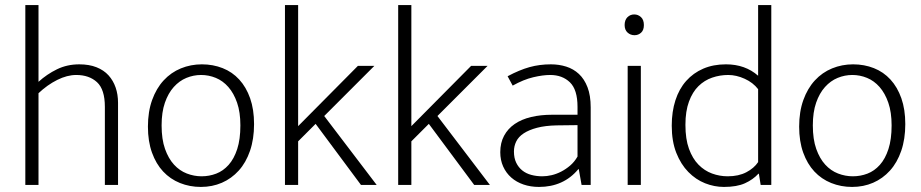

<svg xmlns="http://www.w3.org/2000/svg" viewBox="-20 -730 3636 758"><path d="M132 0H80V-710H132V-407Q165 -437 205 -456.5Q245 -476 293 -476Q332 -476 361 -464.5Q390 -453 408.5 -432.5Q427 -412 436.5 -384.5Q446 -357 446 -324V0H394V-308Q394 -377 363 -405.5Q332 -434 281 -434Q245 -434 206 -414.5Q167 -395 132 -362Z M983 -240Q983 -181 967 -134.5Q951 -88 922.5 -56.5Q894 -25 856 -8.5Q818 8 773 8Q729 8 690.5 -7.5Q652 -23 624 -53Q596 -83 580 -127.5Q564 -172 564 -230Q564 -289 580.5 -335Q597 -381 626 -412.5Q655 -444 694 -460Q733 -476 777 -476Q821 -476 859 -461Q897 -446 924.5 -416Q952 -386 967.5 -342Q983 -298 983 -240ZM929 -235Q929 -287 916 -324.5Q903 -362 881.5 -386.5Q860 -411 832 -422.5Q804 -434 774 -434Q744 -434 716 -422.5Q688 -411 666 -386.5Q644 -362 631 -324.5Q618 -287 618 -235Q618 -180 631.5 -142Q645 -104 667 -80Q689 -56 717.5 -45Q746 -34 776 -34Q806 -34 833.5 -44.5Q861 -55 882.5 -79Q904 -103 916.5 -141.5Q929 -180 929 -235Z M1157 -172V0H1105V-710H1157V-232L1393 -470H1458L1260 -272L1467 0H1405L1226 -241Z M1604 -172V0H1552V-710H1604V-232L1840 -470H1905L1707 -272L1914 0H1852L1673 -241Z M1984 -429Q2031 -454 2070.5 -465Q2110 -476 2155 -476Q2187 -476 2215.5 -467Q2244 -458 2265.5 -438Q2287 -418 2299.5 -385.5Q2312 -353 2312 -306V0H2276L2265 -62H2263Q2234 -27 2195 -9.5Q2156 8 2108 8Q2075 8 2047 -1.5Q2019 -11 1998.5 -29Q1978 -47 1966.5 -72.5Q1955 -98 1955 -129Q1955 -166 1970 -194Q1985 -222 2012 -240.5Q2039 -259 2076.5 -268Q2114 -277 2160 -277H2260V-308Q2260 -376 2230 -405Q2200 -434 2152 -434Q2123 -434 2085 -425Q2047 -416 2004 -392ZM2260 -236 2177 -235Q2132 -234 2100 -225.5Q2068 -217 2047.5 -203.5Q2027 -190 2018 -171.5Q2009 -153 2009 -132Q2009 -106 2018 -87.5Q2027 -69 2042 -57Q2057 -45 2077.5 -39.5Q2098 -34 2121 -34Q2139 -34 2158 -38.5Q2177 -43 2195.5 -52.5Q2214 -62 2231 -76.5Q2248 -91 2260 -112Z M2458 0V-470H2510V0ZM2485 -591Q2469 -591 2457.5 -601.5Q2446 -612 2446 -631Q2446 -651 2457 -662Q2468 -673 2484 -673Q2499 -673 2510.5 -662.5Q2522 -652 2522 -631Q2522 -611 2511 -601Q2500 -591 2485 -591Z M2973 -710H3025V0H2983L2976 -44H2974Q2953 -21 2921 -6.5Q2889 8 2838 8Q2800 8 2763.5 -6.5Q2727 -21 2697.5 -51Q2668 -81 2650 -126.5Q2632 -172 2632 -234Q2632 -289 2646.5 -334Q2661 -379 2689 -410.5Q2717 -442 2756.5 -459Q2796 -476 2846 -476Q2922 -476 2973 -431ZM2973 -378Q2953 -404 2920 -419Q2887 -434 2855 -434Q2822 -434 2791.5 -423.5Q2761 -413 2737.5 -390Q2714 -367 2700 -329Q2686 -291 2686 -237Q2686 -181 2700 -142.5Q2714 -104 2737.5 -80Q2761 -56 2791 -45Q2821 -34 2853 -34Q2896 -34 2926.5 -50Q2957 -66 2973 -90Z M3554 -240Q3554 -181 3538 -134.5Q3522 -88 3493.5 -56.5Q3465 -25 3427 -8.5Q3389 8 3344 8Q3300 8 3261.5 -7.5Q3223 -23 3195 -53Q3167 -83 3151 -127.5Q3135 -172 3135 -230Q3135 -289 3151.5 -335Q3168 -381 3197 -412.5Q3226 -444 3265 -460Q3304 -476 3348 -476Q3392 -476 3430 -461Q3468 -446 3495.5 -416Q3523 -386 3538.5 -342Q3554 -298 3554 -240ZM3500 -235Q3500 -287 3487 -324.5Q3474 -362 3452.5 -386.5Q3431 -411 3403 -422.5Q3375 -434 3345 -434Q3315 -434 3287 -422.5Q3259 -411 3237 -386.5Q3215 -362 3202 -324.5Q3189 -287 3189 -235Q3189 -180 3202.5 -142Q3216 -104 3238 -80Q3260 -56 3288.5 -45Q3317 -34 3347 -34Q3377 -34 3404.5 -44.5Q3432 -55 3453.5 -79Q3475 -103 3487.5 -141.5Q3500 -180 3500 -235Z"/></svg>

Font: Mukta Malar ExtraLight
Style: Regular
Weight: 275
Designer: Aadarsh Rajan, Girish Dalvi, Yashodeep Gholap
Foundry: Ek Type
Version: Version 2.538;PS 1.000;hotconv 16.6.51;makeotf.lib2.5.65220;